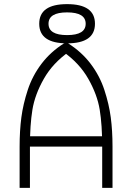

<svg xmlns="http://www.w3.org/2000/svg" viewBox="-20 -910 640 930"><path d="M310 -700H290L285 -660Q364 -605 407.5 -528.5Q451 -452 463 -378.5Q475 -305 475 -200V0H525V-200Q525 -277 516.5 -341.5Q508 -406 485.5 -474.5Q463 -543 419 -601Q375 -659 310 -700ZM290 -700Q225 -659 181 -601Q137 -543 114.5 -474.5Q92 -406 83.5 -341.5Q75 -277 75 -200V0H125V-200Q125 -305 137 -378.5Q149 -452 192.5 -528.5Q236 -605 315 -660ZM500 -200V-250H100V-200ZM305 -850Q395 -850 395 -795Q395 -740 305 -740Q215 -740 215 -795Q215 -850 305 -850ZM305 -700Q440 -700 440 -795Q440 -890 305 -890Q170 -890 170 -795Q170 -700 305 -700Z"/></svg>

Font: Millimetre
Style: Light
Weight: 200
Designer: Jérémy Landes
Version: Version 1.0